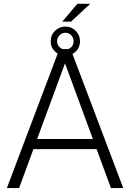

<svg xmlns="http://www.w3.org/2000/svg" viewBox="-20 -962 665 982"><path d="M547.4 0 474.1 -199.2H150.9L77.6 0H15.1L283.7 -710.9H341.3L610.4 0ZM169.9 -251H455.1L312.5 -638.2ZM298.3 -851.1 375.5 -942.4H441.4L342.8 -851.1ZM239.3 -750.5Q239.3 -782.7 261.5 -804.4Q283.7 -826.2 314.9 -826.2Q345.2 -826.2 367.2 -804.4Q389.2 -782.7 389.2 -750.5Q389.2 -719.2 367.2 -698.2Q345.2 -677.2 314.9 -677.2Q283.7 -677.2 261.5 -698.2Q239.3 -719.2 239.3 -750.5ZM272 -750.5Q272 -732.9 284.7 -720.7Q297.4 -708.5 314.9 -708.5Q332 -708.5 344.2 -720.5Q356.4 -732.4 356.4 -750.5Q356.4 -769.5 344.2 -782Q332 -794.4 314.9 -794.4Q297.4 -794.4 284.7 -782Q272 -769.5 272 -750.5Z"/></svg>

Font: Vazirmatn RD UI ExtraLight
Style: Regular
Weight: 200
Designer: Saber Rastikerdar
Foundry: Saber Rastikerdar
Version: Version 33.003